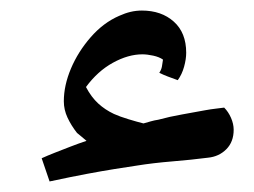

<svg xmlns="http://www.w3.org/2000/svg" viewBox="-20 -309 482 364"><path d="M74 35 59 -9Q70 -14 84 -19.5Q98 -25 113.5 -31Q129 -37 144 -42Q139 -46 134.5 -50Q130 -54 126 -57Q115 -71 108 -86Q101 -101 101 -117Q101 -147 114.5 -179Q128 -211 152 -238.5Q176 -266 206 -279Q217 -284 227.5 -286.5Q238 -289 249 -289Q286 -289 309.5 -268Q333 -247 333 -209Q333 -197 329 -182.5Q325 -168 317 -157Q306 -161 298 -164Q290 -167 282 -171Q286 -177 287 -183Q288 -189 289 -196Q282 -201 270.5 -203.5Q259 -206 250 -206Q223 -206 194 -190Q165 -174 143 -144Q153 -125 166 -113Q179 -101 196 -93Q207 -88 223.5 -83Q240 -78 252 -75Q259 -77 266 -79Q273 -81 280 -82Q302 -88 325 -92Q348 -96 369 -100Q380 -102 389 -103Q398 -104 405 -105Q413 -97 418 -85.5Q423 -74 423 -63Q423 -40 409 -26Q395 -12 374 -10Q343 -6 306.5 -3Q270 0 239 5Q219 8 197 11.5Q175 15 145.5 20.5Q116 26 74 35Z"/></svg>

Font: Noto Naskh Arabic Medium
Style: Regular
Weight: 500
Designer: Monotype Design Team, David Williams, Mohamad Dakak and Nizar Qandah
Foundry: Monotype Imaging Inc.
Version: Version 2.016